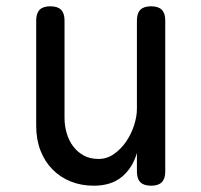

<svg xmlns="http://www.w3.org/2000/svg" viewBox="-20 -580 640 610"><path d="M415 -234V-515Q415 -538 426 -549Q437 -560 460 -560Q483 -560 494 -549Q505 -538 505 -515V-35Q505 -12 494 -1Q483 10 460 10Q437 10 426 -1Q415 -12 415 -35V-94Q401 -46 367 -18Q333 10 278 10Q238 10 204.5 -3.5Q171 -17 146.5 -42Q122 -67 108.5 -102Q95 -137 95 -180V-515Q95 -538 106 -549Q117 -560 140 -560Q163 -560 174 -549Q185 -538 185 -515V-206Q185 -180 192 -156.5Q199 -133 212.5 -115Q226 -97 246 -86Q266 -75 293 -75Q320 -75 342.5 -91Q365 -107 381 -130.5Q397 -154 406 -182Q415 -210 415 -234Z"/></svg>

Font: Maple Mono Normal
Style: Regular
Weight: 400
Monospace: yes
Designer: subframe7536
Version: Version 7.000